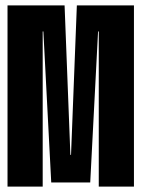

<svg xmlns="http://www.w3.org/2000/svg" viewBox="-20 -695 528 715"><path d="M8 0V-675H220.5L242.1 -118.2H244.5L266.2 -675H478.8V0H347.8V-577.8H345.2L316 -15.5H170.8L141.5 -577.8H139V0Z"/></svg>

Font: Anybody UltraCondensed Thin
Style: Regular
Weight: 100
Width: 1
Designer: Tyler Finck
Foundry: Etcetera Type Company
Version: Version 1.110